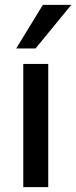

<svg xmlns="http://www.w3.org/2000/svg" viewBox="-20 -764 311 784"><path d="M75 0V-503H177V0ZM46 -566 155 -744H271L125 -566Z"/></svg>

Font: REM
Style: Regular
Weight: 400
Designer: Octavio Pardo
Foundry: Ashler Design
Version: Version 1.005;gftools[0.9.28]